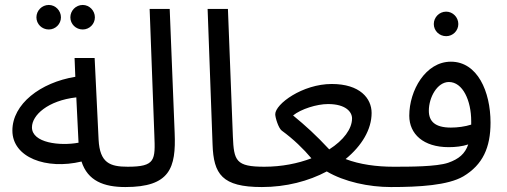

<svg xmlns="http://www.w3.org/2000/svg" viewBox="-20 -750 2045 775"><path d="M314 -631C341 -631 363 -653 363 -680C363 -707 341 -730 314 -730C286 -730 264 -707 264 -680C264 -653 286 -631 314 -631ZM177 -631C204 -631 226 -653 226 -680C226 -707 204 -730 177 -730C149 -730 127 -707 127 -680C127 -653 149 -631 177 -631ZM486 5C515 5 536 -16 536 -38C536 -59 524 -77 496 -77C424 -77 383 -92 378 -186L362 -516H281L284 -440C143 -417 30 -330 30 -223C30 -114 167 -64 309 -98C334 -20 399 5 486 5ZM109 -236C109 -285 173 -344 288 -357L297 -174C222 -160 109 -173 109 -236Z M486 5C666 5 691 -72 685 -214L665 -714H584L603 -205C607 -104 608 -77 495 -77Z M1037 5C1066 5 1087 -16 1087 -38C1087 -59 1075 -77 1047 -77C932 -77 924 -101 920 -199L900 -714H818L838 -167C842 -47 876 5 1037 5Z M1037 5C1135 5 1226 -19 1299 -58C1370 -16 1469 5 1558 5C1587 5 1608 -16 1608 -38C1608 -59 1596 -77 1568 -77C1501 -77 1432 -86 1375 -108C1441 -162 1480 -228 1480 -294C1480 -353 1433 -411 1319 -411C1201 -411 1091 -330 1091 -289C1091 -275 1104 -233 1117 -223C1165 -188 1205 -149 1237 -111C1182 -90 1117 -77 1047 -77ZM1163 -284C1195 -310 1259 -330 1304 -330C1376 -330 1401 -298 1401 -272C1401 -230 1367 -184 1309 -147C1255 -205 1214 -242 1163 -284Z M1781 -604C1808 -604 1830 -626 1830 -653C1830 -680 1808 -703 1781 -703C1753 -703 1731 -680 1731 -653C1731 -626 1753 -604 1781 -604ZM1558 5C1673 5 1788 -2 1850 -38C1929 -85 1960 -155 1960 -255C1960 -381 1907 -501 1800 -501C1698 -501 1632 -385 1632 -283C1632 -209 1689 -156 1791 -156C1818 -156 1846 -159 1870 -167C1857 -129 1832 -108 1789 -93C1742 -77 1634 -77 1568 -77ZM1711 -303C1711 -357 1745 -419 1792 -419C1848 -419 1882 -344 1882 -261C1882 -256 1882 -251 1882 -247C1857 -239 1827 -235 1800 -235C1735 -235 1711 -261 1711 -303Z"/></svg>

Font: Noto Sans Arabic UI
Style: Regular
Weight: 400
Designer: Monotype Design Team, Nadine Chahine and Nizar Qandah
Foundry: Monotype Imaging Inc.
Version: Version 2.010